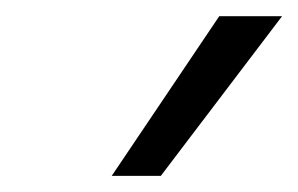

<svg xmlns="http://www.w3.org/2000/svg" viewBox="-20 -714 371 239"><path d="M119.1 -495.1 252.9 -693.8H331.1L180.2 -495.1Z"/></svg>

Font: CMU Sans Serif
Style: Oblique
Weight: 500
Italic angle: -12°
Version: Version 0.7.0